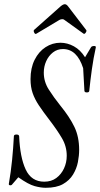

<svg xmlns="http://www.w3.org/2000/svg" viewBox="-20 -879 475 912"><path d="M197 13Q174 13 144.5 5Q115 -3 67 -37L36 -1Q33 2 27 1Q21 0 22 -6Q32 -64 37.5 -119.5Q43 -175 46 -233Q47 -240 58.5 -240Q70 -240 71 -232Q75 -132 102 -74Q129 -16 190 -16Q224 -16 247.5 -33.5Q271 -51 284 -79Q297 -107 297 -139Q297 -184 274 -223Q251 -262 215 -309Q185 -348 165 -378Q145 -408 135 -437Q125 -466 125 -503Q125 -556 144.5 -595Q164 -634 196.5 -655Q229 -676 267 -676Q300 -676 331 -659Q362 -642 384 -607L412 -654Q415 -660 426 -660.5Q437 -661 435 -653Q424 -604 416.5 -550.5Q409 -497 404 -447Q403 -440 392.5 -440Q382 -440 381 -447L375 -555Q346 -646 279 -646Q252 -646 231.5 -630Q211 -614 199.5 -588.5Q188 -563 188 -534Q188 -491 211.5 -454Q235 -417 267 -377Q311 -323 333.5 -276Q356 -229 356 -167Q356 -140 350 -109Q344 -78 327 -50Q310 -22 279 -4.5Q248 13 197 13ZM153 -719Q147 -715 142.5 -724Q138 -733 142 -737L268 -849Q280 -859 288 -859Q296 -859 304 -848L389 -737Q393 -733 387.5 -724.5Q382 -716 377 -719L288 -783Q283 -788 276 -788Q273 -788 269 -787Q265 -786 260 -783Z"/></svg>

Font: Junicode Two Beta Condensed
Style: Italic
Weight: 400
Width: 3
Italic angle: -9°
Version: Version 1.053; ttfautohint (v1.8.4)